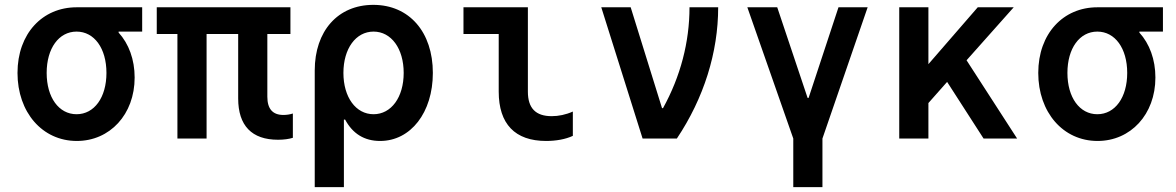

<svg xmlns="http://www.w3.org/2000/svg" viewBox="-20 -570 4840 790"><path d="M295 -100C222 -100 172 -169 172 -270C172 -371 222 -440 295 -440C368 -440 418 -371 418 -270C418 -169 368 -100 295 -100ZM296 10C432 10 534 -99 534 -251C534 -325 510 -390 468 -436V-440H565V-540H295C155 -540 52 -432 52 -270C52 -108 154 10 296 10Z M710 0H830V-430H960V-165C960 -53 1016 5 1124 5C1148 5 1169 2 1185 -3V-103C1173 -99 1159 -97 1146 -97C1102 -97 1080 -122 1080 -172V-430H1175V-540H625V-430H710Z M1544 10C1670 10 1761 -107 1761 -270C1761 -438 1664 -550 1516 -550C1370 -550 1275 -442 1275 -280V200H1395V-78H1400C1431 -20 1479 10 1544 10ZM1393 -270C1393 -370 1444 -440 1517 -440C1590 -440 1641 -370 1641 -270C1641 -170 1590 -100 1517 -100C1444 -100 1393 -170 1393 -270Z M2152 -540H1887V-430H2032V-193C2032 -60 2099 10 2227 10C2268 10 2307 3 2337 -11V-111C2308 -98 2278 -92 2250 -92C2184 -92 2152 -125 2152 -193Z M2624 0H2765C2876 -166 2935 -354 2935 -540H2817C2817 -397 2780 -255 2708 -125H2704L2575 -540H2454Z M3244 200H3364V0L3550 -540H3430L3307 -167H3303L3178 -540H3055L3244 0Z M3680 0H3800V-146L3877 -233L4027 0H4165L3957 -322L4151 -540H4003L3800 -306V-540H3680Z M4495 -100C4422 -100 4372 -169 4372 -270C4372 -371 4422 -440 4495 -440C4568 -440 4618 -371 4618 -270C4618 -169 4568 -100 4495 -100ZM4496 10C4632 10 4734 -99 4734 -251C4734 -325 4710 -390 4668 -436V-440H4765V-540H4495C4355 -540 4252 -432 4252 -270C4252 -108 4354 10 4496 10Z"/></svg>

Font: CommitMono
Style: 700Regular
Weight: 700
Monospace: yes
Designer: Eigil Nikolajsen
Foundry: Eigil Nikolajsen
Version: Version 1.143